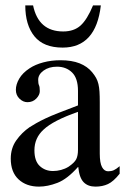

<svg xmlns="http://www.w3.org/2000/svg" viewBox="-20 -684 483 714"><path d="M355 -664Q337 -507 213 -507Q142 -507 108 -549Q74 -591 74 -664H103Q123 -567 215 -567Q255 -567 279.5 -589Q304 -611 326 -664ZM425 -38Q402 -9 381.5 0.5Q361 10 335 10Q307 10 291 -6.5Q275 -23 271 -63H270Q230 -18 193.5 -4Q157 10 125 10Q78 10 49 -17Q20 -44 20 -94Q20 -133 40.5 -162Q61 -191 90 -211Q101 -218 115 -226Q129 -234 149 -243.5Q169 -253 198.5 -264.5Q228 -276 270 -292V-346Q270 -393 248 -414.5Q226 -436 192 -436Q162 -436 142 -421.5Q122 -407 122 -387Q122 -373 125 -367Q128 -361 128 -345Q128 -331 115 -317.5Q102 -304 82 -304Q66 -304 52.5 -317Q39 -330 39 -350Q39 -370 51.5 -391.5Q64 -413 90 -430Q111 -444 141 -452Q171 -460 205 -460Q247 -460 276 -448.5Q305 -437 323 -415Q332 -404 337.5 -394Q343 -384 346 -371.5Q349 -359 350 -343Q351 -327 351 -304V-113Q351 -78 359.5 -62.5Q368 -47 382 -47Q394 -47 403 -51Q412 -55 425 -66ZM270 -268Q178 -236 142 -202Q108 -171 108 -125Q108 -85 128 -66.5Q148 -48 177 -48Q192 -48 207 -52Q222 -56 235 -64Q257 -79 263.5 -92Q270 -105 270 -127Z"/></svg>

Font: STIXGeneralUnicodeRegular
Style: Regular
Weight: 400
Designer: MicroPress Inc., with final additions and corrections provided by Coen Hoffman, Elsevier (retired)
Version: Version 1.1.0